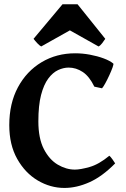

<svg xmlns="http://www.w3.org/2000/svg" viewBox="-20 -885 605 919"><path d="M531.2 -103Q469.2 -40 408 -12.7Q346.7 14.6 288.6 14.6Q221.2 14.6 160.6 -21.2Q100.1 -57.1 62.3 -124.5Q24.4 -191.9 24.4 -286.1Q24.4 -390.1 65.9 -467.3Q107.4 -544.4 179 -587.2Q250.5 -629.9 339.8 -629.9Q375 -629.9 410.4 -623.3Q445.8 -616.7 475.6 -605.7Q505.4 -594.7 522 -581.1Q524.9 -579.1 519 -562.7Q513.2 -546.4 503.4 -525.1Q493.7 -503.9 483.9 -486.1Q474.1 -468.3 468.3 -462.4L431.6 -470.2Q407.7 -519.5 376 -540.5Q344.2 -561.5 308.6 -561.5Q283.7 -561.5 258.1 -549.6Q232.4 -537.6 210.9 -508.8Q189.5 -480 176.5 -430.2Q163.6 -380.4 163.6 -304.2Q163.6 -222.7 189.9 -171.6Q216.3 -120.6 256.6 -96.9Q296.9 -73.2 338.4 -73.2Q364.7 -73.2 408.9 -85.7Q453.1 -98.1 503.4 -139.6Q508.8 -135.7 519 -121.3Q529.3 -106.9 531.2 -103ZM483.9 -699.2Q478 -689.9 469 -678.2Q460 -666.5 451.7 -662.6L314.5 -739.7L177.2 -662.6Q169.4 -666.5 158.4 -678.2Q147.5 -689.9 140.6 -699.2L279.3 -864.7H351.1Z"/></svg>

Font: Gentium Book Plus
Style: Bold
Weight: 700
Designer: Victor Gaultney, Annie Olsen, Iska Routamaa, Becca Hirsbrunner
Foundry: SIL International
Version: Version 6.101